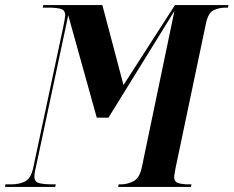

<svg xmlns="http://www.w3.org/2000/svg" viewBox="-54 -734 917 754"><path d="M-34 0 -33 -10H-11Q22 -10 44.5 -21.5Q67 -33 76 -73L195 -631Q202 -666 202 -674Q202 -694 185 -699Q168 -704 137 -704H114L116 -714H348L431 -400L633 -714H843L841 -704H831Q806 -704 785 -694Q764 -684 755 -643L635 -72Q634 -64 632 -54Q630 -44 630 -39Q630 -20 646.5 -15Q663 -10 685 -10H698L696 0H410L412 -10H422Q445 -10 469.5 -22Q494 -34 503 -77L631 -691L372 -272H326L214 -674L86 -73Q83 -62 82 -53.5Q81 -45 81 -40Q81 -21 98 -15.5Q115 -10 155 -10H165L163 0Z"/></svg>

Font: Noto Serif Display ExtraCondensed
Style: Bold Italic
Weight: 700
Width: 2
Italic angle: -12°
Designer: Monotype Design Team
Foundry: Monotype Imaging Inc.
Version: Version 2.009